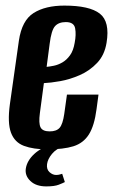

<svg xmlns="http://www.w3.org/2000/svg" viewBox="-20 -522 404 686"><path d="M149.7 11.7Q99.2 11.7 65.7 -0.8Q32.2 -13.3 19.2 -48.1Q6.3 -83 15.3 -149.6L47.5 -376.8Q58.2 -449.2 100.2 -475.6Q142.2 -502 210 -502Q299.7 -502 336.5 -473.4Q373.3 -444.8 360.7 -369Q353.5 -325 327 -297.2Q300.6 -269.3 265.4 -253.8Q230.1 -238.3 195.3 -232.1Q160.5 -226 136.8 -225L122.5 -118Q117.6 -81.5 124.9 -67Q132.2 -52.6 157.5 -52.6Q181.7 -52.6 193 -65.3Q204.2 -78.1 209.5 -114.5L219.2 -183.9H331.9L324.9 -131.9Q317.2 -72.7 297.6 -41.7Q278 -10.6 242.3 0.6Q206.6 11.7 149.7 11.7ZM146.6 -283.1Q157.6 -284.1 172.7 -287.2Q187.8 -290.3 202.9 -299Q218 -307.7 230.1 -324.4Q242.2 -341.1 246.8 -369Q252.6 -398.4 248.5 -420.7Q244.4 -443.1 215.1 -443.1Q189.5 -443.1 176.4 -428.3Q163.4 -413.5 157.5 -366ZM145.4 144Q108.7 144 88.6 124.7Q68.5 105.5 72.2 80.5Q76.5 52.1 102.3 28.2Q128.1 4.2 162.8 -1.4L209 0Q181 9.2 165.7 27.9Q150.4 46.5 148.1 64.5Q145.8 83.1 156.9 93.1Q168.1 103.1 180.4 103.1Q188.4 103.1 194 101.3Q199.6 99.5 202.2 98.9L211.7 128.5Q205.4 131.9 190.1 137.9Q174.8 144 145.4 144Z"/></svg>

Font: Alumni Sans SC Thin
Style: Italic
Weight: 100
Italic angle: -8°
Designer: Robert E. Leuschke
Foundry: Robert E. Leuschke
Version: Version 1.016